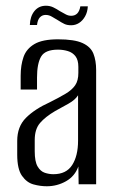

<svg xmlns="http://www.w3.org/2000/svg" viewBox="-20 -642 399 669"><path d="M143 7Q120 7 96.5 0.5Q73 -6 56.5 -29.5Q40 -53 40 -103V-151Q40 -201 70.5 -231.5Q101 -262 154 -286Q188 -303 209.5 -316Q231 -329 242 -345Q253 -361 253 -388V-409Q253 -433 243 -446Q233 -459 216.5 -464Q200 -469 182 -469Q137 -469 123 -444.5Q109 -420 109 -372V-330H52V-378Q52 -415 62 -443.5Q72 -472 100 -488.5Q128 -505 182 -505Q239 -505 267.5 -492Q296 -479 305.5 -455Q315 -431 315 -398V0H254L253 -62Q241 -28 210 -10.5Q179 7 143 7ZM166 -35Q211 -35 231.5 -67Q252 -99 252 -152V-310Q242 -294 219 -281Q196 -268 172 -255Q138 -235 119.5 -213.5Q101 -192 101 -154V-115Q101 -79 111 -62Q121 -45 136 -40Q151 -35 166 -35ZM228 -554Q214 -554 204.5 -558.5Q195 -563 181 -572Q172 -577 161.5 -583.5Q151 -590 139 -590Q127 -590 119 -581.5Q111 -573 109 -555H84Q85 -585 100 -603.5Q115 -622 140 -622Q154 -622 165.5 -616.5Q177 -611 189 -603Q200 -597 209 -592Q218 -587 228 -587Q241 -587 249 -595Q257 -603 260 -620H286Q285 -600 276.5 -585Q268 -570 255.5 -562Q243 -554 228 -554Z"/></svg>

Font: Alumni Sans Thin
Style: Regular
Weight: 400
Version: Version 1.018